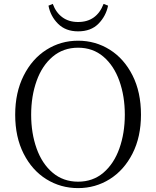

<svg xmlns="http://www.w3.org/2000/svg" viewBox="-20 -951 802 986"><path d="M381 -838Q476 -838 512 -931L535 -922Q524 -868 485.5 -829Q447 -790 381 -790Q317 -790 278 -829Q239 -868 229 -922L251 -931Q267 -887 300 -862.5Q333 -838 381 -838ZM58 -362Q58 -476 101.5 -562.5Q145 -649 218.5 -695.5Q292 -742 381 -742Q470 -742 543.5 -696Q617 -650 660.5 -564Q704 -478 704 -362Q704 -248 660.5 -162.5Q617 -77 543.5 -31Q470 15 381 15Q292 15 218.5 -30.5Q145 -76 101.5 -161.5Q58 -247 58 -362ZM621 -362Q621 -457 593 -535.5Q565 -614 511 -660Q457 -706 381 -706Q305 -706 250.5 -660Q196 -614 168 -535.5Q140 -457 140 -362Q140 -267 168 -188.5Q196 -110 250.5 -64Q305 -18 381 -18Q457 -18 511 -64Q565 -110 593 -188.5Q621 -267 621 -362Z"/></svg>

Font: GL-CurulMinamoto Light
Style: Regular
Weight: 300
Designer: Eunice (kana); Ryoko NISHIZUKA 西塚涼子 (ideographs); Frank Grießhammer (Latin, Greek & Cyrillic); Wenlong ZHANG
Foundry: Gutenberg Labo; Adobe
Version: Version 1.002